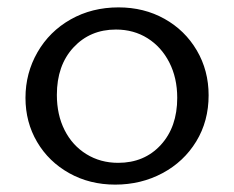

<svg xmlns="http://www.w3.org/2000/svg" viewBox="-20 -494 635 520"><path d="M49 -229Q49 -296 81.5 -352.5Q114 -409 171.5 -441.5Q229 -474 301 -474Q370 -474 425.5 -443Q481 -412 513 -357.5Q545 -303 545 -236Q545 -166 511.5 -111Q478 -56 420 -25Q362 6 292 6Q223 6 167.5 -25Q112 -56 80.5 -109.5Q49 -163 49 -229ZM460 -229Q460 -283 438.5 -325Q417 -367 379.5 -390.5Q342 -414 294 -414Q224 -414 179 -365.5Q134 -317 134 -237Q134 -183 155 -141.5Q176 -100 214 -76.5Q252 -53 300 -53Q371 -53 415.5 -101.5Q460 -150 460 -229Z"/></svg>

Font: Ysabeau SC Medium
Style: Regular
Weight: 500
Designer: Christian Thalmann (Catharsis Fonts)
Version: Version 0.003